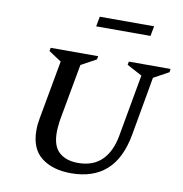

<svg xmlns="http://www.w3.org/2000/svg" viewBox="-83 -824 867 912"><g transform="rotate(10 350.0 -368.0)"><path d="M319 10Q230 10 176 -32Q122 -74 122 -163Q122 -192 128 -223L179 -504L118 -544L121 -560H350L347 -544L274 -504L224 -229Q222 -213 220.5 -198.5Q219 -184 219 -170Q219 -103 252.5 -73.5Q286 -44 343 -44Q415 -44 457.5 -85.5Q500 -127 514 -204L568 -505L495 -544L498 -560H699L697 -544L624 -504L574 -222Q553 -104 489 -47Q425 10 319 10ZM316 -698 325 -746H587L578 -698Z"/></g></svg>

Font: Spectral SC Medium
Style: Italic
Weight: 500
Italic angle: -10°
Designer: Jean-Baptiste Levee
Foundry: Production Type
Version: Version 2.001